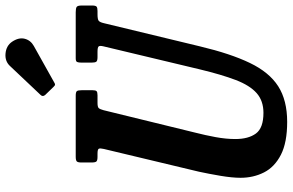

<svg xmlns="http://www.w3.org/2000/svg" viewBox="-202 -842 1061 696"><g transform="rotate(-90 328.0 -494.5)"><path d="M276 -649 194.5 -316Q185.5 -281 178.5 -243.2Q171.5 -205.5 171.5 -171.5Q171.5 -124 191.5 -96.8Q211.5 -69.5 266.5 -69.5Q310 -69.5 338 -94.2Q366 -119 385.5 -170Q405 -221 424 -300L507.5 -649.5Q510.5 -662 507.5 -666.5Q504.5 -671 488 -671H468.5Q455 -671 451.8 -675.5Q448.5 -680 448.5 -693V-728.5Q448.5 -740 450.8 -745Q453 -750 464 -750H631Q645.5 -750 650.5 -746.5Q655.5 -743 655.5 -728V-691Q655.5 -678 651.5 -674.5Q647.5 -671 635.5 -671H624Q606 -671 600.5 -667Q595 -663 591.5 -648L507.5 -300Q481 -188.5 447.2 -118.5Q413.5 -48.5 362.8 -16Q312 16.5 233.5 16.5Q159 16.5 114.5 -6.2Q70 -29 50.5 -67.5Q31 -106 31 -152.5Q31 -182.5 38.2 -225.5Q45.5 -268.5 53 -303L135.5 -648Q138.5 -661 136.5 -666Q134.5 -671 118.5 -671H107Q94 -671 90.2 -675Q86.5 -679 86.5 -692.5V-729.5Q86.5 -742.5 90.5 -746.2Q94.5 -750 107.5 -750H328.5Q341.5 -750 345 -746Q348.5 -742 348.5 -728V-689Q348.5 -678 345 -674.5Q341.5 -671 330 -671H302.5Q287.5 -671 283.5 -666.5Q279.5 -662 276 -649ZM524 -981Q540.5 -956.5 535 -935Q529.5 -913.5 509 -902L378.5 -829Q372.5 -825 369 -825Q365.5 -825 360.5 -830.5L331.5 -860.5Q323.5 -869.5 331.5 -877.5L435.5 -987.5Q453 -1007 481.2 -1004.5Q509.5 -1002 524 -981Z"/></g></svg>

Font: Besley* Condensed Semi
Style: Italic
Weight: 600
Width: 3
Italic angle: -13°
Designer: Owen Earl
Foundry: indestructible type*
Version: Version 3.000; ttfautohint (v1.8.3)